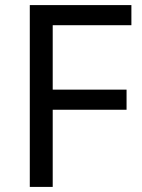

<svg xmlns="http://www.w3.org/2000/svg" viewBox="-20 -800 559 754"><path d="M187 -66V-369H477V-448H187V-701H496V-780H97V-66Z"/></svg>

Font: Noto Sans Malayalam UI
Style: Regular
Weight: 400
Designer: Jelle Bosma - Monotype Design Team
Foundry: Monotype Imaging Inc.
Version: Version 2.104